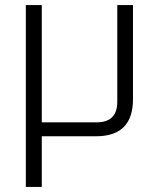

<svg xmlns="http://www.w3.org/2000/svg" viewBox="-20 -538 624 758"><path d="M82 200V-518H145V-55H361Q443 -55 443 -136V-518H505V-146Q505 0 359 0H145V200Z"/></svg>

Font: Oxanium Light
Style: Regular
Weight: 300
Designer: Severin Meyer
Version: Version 1.000